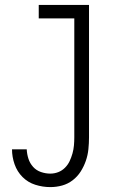

<svg xmlns="http://www.w3.org/2000/svg" viewBox="-20 -540 540 783"><path d="M185 223Q154 223 124 213.5Q94 204 72 182Q50 160 39.5 130Q29 100 29 69H89Q90 89 96 107.5Q102 126 115 140.5Q128 155 147 161.5Q166 168 185 168Q202 168 217.5 162Q233 156 245 144Q257 132 264 117Q271 102 275.5 86Q280 70 281.5 53.5Q283 37 283 20V-465H138V-520H343V20Q343 44 340.5 68.5Q338 93 330 116Q322 139 309 159.5Q296 180 276.5 195Q257 210 233.5 216.5Q210 223 185 223Z"/></svg>

Font: Iosevka Light
Style: Regular
Weight: 300
Monospace: yes
Designer: Belleve Invis
Foundry: Belleve Invis
Version: Version 32.5.0; ttfautohint (v1.8.4)